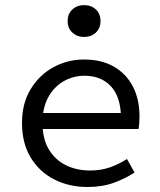

<svg xmlns="http://www.w3.org/2000/svg" viewBox="-20 -736 640 768"><path d="M330 12Q257 12 197.5 -18Q138 -48 103 -105.5Q68 -163 68 -244Q68 -323 103 -380Q138 -437 194.5 -467.5Q251 -498 316 -498Q386 -498 435.5 -469.5Q485 -441 511.5 -390Q538 -339 538 -270Q538 -256 537 -243Q536 -230 534 -220H123V-284H485L464 -261Q464 -347 424.5 -390Q385 -433 318 -433Q273 -433 234.5 -411Q196 -389 173 -347Q150 -305 150 -244Q150 -181 175 -139Q200 -97 243 -75.5Q286 -54 340 -54Q384 -54 419.5 -66.5Q455 -79 488 -100L518 -46Q482 -22 435.5 -5Q389 12 330 12ZM316.3 -588.2Q288.5 -588.2 269.6 -605.6Q250.6 -623 250.6 -651.6Q250.6 -680.8 269.6 -698.2Q288.5 -715.6 316.3 -715.6Q344.7 -715.6 363.4 -698.2Q382.1 -680.8 382.1 -651.6Q382.1 -623 363.4 -605.6Q344.7 -588.2 316.3 -588.2Z"/></svg>

Font: Source Code Pro ExtraLight
Style: Regular
Weight: 200
Monospace: yes
Designer: Paul D. Hunt, Teo Tuominen
Foundry: Adobe
Version: Version 1.026;hotconv 1.1.0;makeotfexe 2.6.0